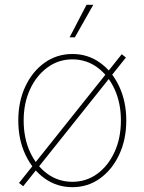

<svg xmlns="http://www.w3.org/2000/svg" viewBox="-20 -774 605 804"><path d="M283.2 9.8Q218.3 9.8 167 -26.9Q115.7 -63.5 86.2 -126.7Q56.6 -189.9 56.6 -269.5Q56.6 -349.1 86.2 -412.1Q115.7 -475.1 167 -511.5Q218.3 -547.9 283.2 -547.9Q347.7 -547.9 398.7 -511.5Q449.7 -475.1 479.2 -411.9Q508.8 -348.6 508.8 -269.5Q508.8 -189.9 479.2 -126.7Q449.7 -63.5 398.9 -26.9Q348.1 9.8 283.2 9.8ZM283.2 -12.7Q341.3 -12.7 387.2 -46.1Q433.1 -79.6 459.7 -137.7Q486.3 -195.8 486.3 -269.5Q486.3 -342.8 459.7 -400.6Q433.1 -458.5 387.2 -491.9Q341.3 -525.4 283.2 -525.4Q225.1 -525.4 179 -491.7Q132.8 -458 106 -400.4Q79.1 -342.8 79.1 -269.5Q79.1 -195.8 105.7 -137.7Q132.3 -79.6 178.5 -46.1Q224.6 -12.7 283.2 -12.7ZM77.1 5.9 59.6 -7.8 489.7 -546.9 507.3 -533.2ZM271.5 -617.7 342.3 -753.9H370.6L293.5 -617.7Z"/></svg>

Font: Inter 18pt Thin
Style: Regular
Weight: 250
Designer: Rasmus Andersson
Foundry: rsms
Version: Version 4.001;git-66647c0bb